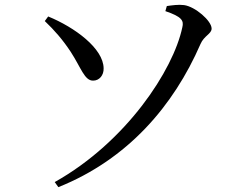

<svg xmlns="http://www.w3.org/2000/svg" viewBox="-20 -740 1040 793"><path d="M206 12 221 33C508 -82 697 -303 808 -558C823 -593 854 -600 854 -622C854 -654 786 -713 740 -719C717 -722 690 -718 669 -715L663 -694C731 -671 740 -655 733 -627C696 -451 502 -154 206 12ZM365 -407C390 -407 409 -429 408 -458C407 -540 289 -627 179 -672L165 -653C205 -615 239 -576 272 -526C315 -460 329 -406 365 -407Z"/></svg>

Font: Source Han Serif SC Medium
Style: Regular
Weight: 500
Designer: Ryoko NISHIZUKA 西塚涼子 (kana & ideographs); Frank Grießhammer (Latin, Greek & Cyrillic); Wenlong ZHANG 张文龙 (bopomofo); San
Foundry: Adobe
Version: Version 2.003;hotconv 1.1.1;makeotfexe 2.6.0